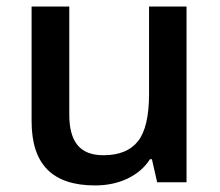

<svg xmlns="http://www.w3.org/2000/svg" viewBox="-20 -560 675 590"><path d="M462.9 0 446.8 -70.8H440.9Q417 -33.2 372.8 -11.7Q328.6 9.8 272 9.8Q173.8 9.8 125.5 -39.1Q77.1 -87.9 77.1 -187V-540H192.9V-207Q192.9 -145 218.3 -114Q243.7 -83 297.9 -83Q370.1 -83 404.1 -126.2Q438 -169.4 438 -271V-540H553.2V0Z"/></svg>

Font: f1_57812          
Style: Regular
Weight: 600
Foundry: Ascender Corporation
Version: Version 1.10